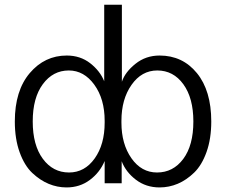

<svg xmlns="http://www.w3.org/2000/svg" viewBox="-20 -779 961 816"><path d="M43 -262.7Q43 -393.6 106.4 -468.3Q169.9 -543 263.7 -543Q321.3 -543 363.3 -510.3Q405.3 -477.5 422.9 -433.6V-758.8H498V-431.6Q511.7 -472.7 555.7 -507.8Q599.6 -543 658.2 -543Q755.9 -543 816.9 -468.3Q877.9 -393.6 877.9 -262.7Q877.9 -189.5 857.9 -133.3Q837.9 -77.1 805.2 -45.4Q772.5 -13.7 735.4 2Q698.2 17.6 658.2 17.6Q600.6 17.6 557.6 -15.1Q514.6 -47.9 497.1 -93.8V0H424.8V-94.7Q404.3 -45.9 361.8 -14.2Q319.3 17.6 262.7 17.6Q223.6 17.6 187 2.4Q150.4 -12.7 117.2 -43.9Q84 -75.2 63.5 -131.8Q43 -188.5 43 -262.7ZM119.1 -262.7Q119.1 -162.1 162.1 -104Q205.1 -45.9 273.4 -45.9Q339.8 -45.9 382.3 -105.5Q424.8 -165 424.8 -257.8V-265.6Q424.8 -358.4 380.9 -418.9Q336.9 -479.5 272.5 -479.5Q205.1 -479.5 162.1 -421.4Q119.1 -363.3 119.1 -262.7ZM496.1 -257.8Q496.1 -167 538.6 -106.4Q581.1 -45.9 647.5 -45.9Q715.8 -45.9 758.8 -103.5Q801.8 -161.1 801.8 -262.7Q801.8 -362.3 759.3 -420.9Q716.8 -479.5 648.4 -479.5Q582 -479.5 539.1 -418.5Q496.1 -357.4 496.1 -265.6Z"/></svg>

Font: Batunionen A1
Style: Regular
Weight: 400
Designer: HanYang I&C Co.,Ltd.
Foundry: HanYang I&C Co.,Ltd.
Version: Version 2.50; ttfautohint (v1.6)